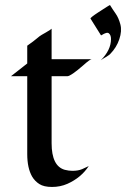

<svg xmlns="http://www.w3.org/2000/svg" viewBox="-20 -721 493 750"><path d="M22.9 -423.3 86.4 -473.1V-542.5Q112.8 -561 124 -570.8Q135.3 -580.6 143.1 -585Q150.9 -589.4 159.2 -594.2Q180.2 -606.4 181.6 -608.9V-489.7H337.9Q331.5 -489.3 305.7 -466.3Q256.3 -423.3 243.2 -423.3H181.6V-161.6Q181.6 -71.8 233.4 -57.6Q249 -53.7 262.7 -53.7Q285.2 -53.7 300.8 -60.3Q316.4 -66.9 326.7 -72.3Q296.9 -26.9 243.2 -2.9Q215.3 9.3 183.3 9.3Q151.4 9.3 133.8 -2Q116.2 -13.2 105.5 -31.2Q86.4 -64.5 86.4 -119.1V-423.3ZM373.5 -485.4Q413.6 -525.4 413.6 -568.4Q413.6 -584 405.3 -590.8Q397.9 -597.2 376.5 -583.5Q374.5 -582.5 374.5 -583L333.5 -648.4Q332 -651.9 364.7 -673.3Q408.7 -702.1 409.7 -701.2Q419.9 -684.6 431.6 -668Q443.4 -651.4 450.2 -625.7Q457 -600.1 446 -567.6Q435.1 -535.2 410.6 -510.3Q406.2 -505.9 396 -499.5Q377.9 -489.3 373.5 -485.4Z"/></svg>

Font: Fondamento
Style: Regular
Weight: 400
Version: Version 1.000